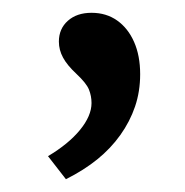

<svg xmlns="http://www.w3.org/2000/svg" viewBox="-20 -115 289 300"><path d="M55 129Q87 110 105 88Q123 66 123 46Q123 35 119 25Q115 15 99 0Q85 -13 78.5 -25Q72 -37 72 -50Q72 -70 86 -82.5Q100 -95 123 -95Q146 -95 163 -83Q180 -71 189.5 -49.5Q199 -28 199 1Q199 28 191 51.5Q183 75 168 96Q153 117 132 134Q111 151 83 165Z"/></svg>

Font: Our Lexend Light
Style: Regular
Weight: 300
Designer: Bonnie Shaver-Troup, Thomas Jockin
Foundry: Lexend
Version: Version 1.007